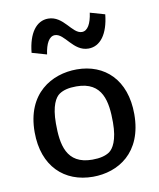

<svg xmlns="http://www.w3.org/2000/svg" viewBox="-90 -879 799 962"><g transform="rotate(-10 310.0 -398.0)"><path d="M305.5 12C433 12 563 -64.5 563 -261.5C563 -436.5 459.5 -532 317.5 -532C190.5 -532 55.5 -456 55.5 -258.5C55.5 -84 160.5 12 305.5 12ZM109.5 -653 184.5 -631.5C192 -686 210.5 -720 239.5 -720C289 -720 316.5 -624.5 394.5 -624.5C455 -624.5 496.5 -680.5 506.5 -779L431.5 -800.5C424 -745.5 405.5 -712 376.5 -712C326.5 -712 299 -807.5 220.5 -807.5C160.5 -807.5 119 -751.5 109.5 -653ZM168 -283C168 -374 192.5 -413.5 213.5 -427.5C234.5 -441.5 261.5 -448.5 301 -448.5C435 -448.5 450.5 -344 450.5 -239C450.5 -148 425 -108.5 404.5 -94C384.5 -80.5 356.5 -73 317 -73C183.5 -73 168 -177.5 168 -283Z"/></g></svg>

Font: Monaspace Argon Medium
Style: Regular
Weight: 500
Designer: Riley Cran & the Lettermatic Team
Foundry: Lettermatic
Version: Version 1.000 (Monaspace Argon)